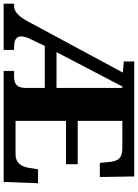

<svg xmlns="http://www.w3.org/2000/svg" viewBox="128 -882 754 1050"><g transform="rotate(90 505.0 -357.0)"><path d="M0 0V-57H10Q28 -57 42.5 -65.5Q57 -74 71 -91.5Q85 -109 99 -136L377 -652L316 -657V-714H945L948 -526H871L866 -575Q864 -601 856.5 -617Q849 -633 834.5 -640.5Q820 -648 795 -649H641V-405H878V-341H641V-65H823Q847 -65 862 -74.5Q877 -84 886 -100.5Q895 -117 898 -139L906 -188H982L975 0H368V-57H398Q420 -57 434 -63.5Q448 -70 454.5 -84.5Q461 -99 461 -123V-225H231L195 -149Q187 -133 183 -119Q179 -105 179 -96Q179 -76 193.5 -66.5Q208 -57 237 -57H253V0ZM265 -289H461V-649H453Z"/></g></svg>

Font: Noto Serif Hebrew ExtraBold
Style: Regular
Weight: 800
Version: Version 2.003